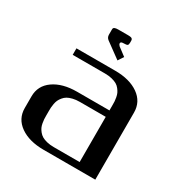

<svg xmlns="http://www.w3.org/2000/svg" viewBox="-181 -933 1028 1074"><g transform="rotate(30 333.5 -396.0)"><path d="M244.1 -771Q244.1 -778.8 245.4 -782.2Q246.6 -785.6 253.7 -788.6Q260.7 -791.5 275.4 -791.5H337.9Q349.1 -791.5 356 -790Q362.8 -788.6 365.5 -784.9Q368.2 -781.2 368.7 -778.8Q369.1 -776.4 369.1 -771V-760.3Q369.1 -748 364 -743.9Q358.9 -739.7 337.9 -739.7Q320.3 -739.7 320.3 -729Q320.3 -722.2 328.6 -713.9L380.4 -674.8L357.4 -639.6L257.8 -712.4Q244.6 -722.7 244.1 -739.7ZM125 -541.5V-583.5H375Q468.8 -583.5 526.1 -543.2Q583.5 -502.9 583.5 -433.1V0H250Q156.2 0 98.9 -40.3Q41.5 -80.6 41.5 -149.9V-225.1Q41.5 -294.4 98.9 -334.7Q156.2 -375 250 -375H458.5V-410.6Q458.5 -423.8 458 -433.3Q457.5 -442.9 454.8 -457.5Q452.1 -472.2 447.3 -482.7Q442.4 -493.2 433.1 -505.1Q423.8 -517.1 411.1 -524.4Q398.4 -531.7 378.4 -536.6Q358.4 -541.5 333.5 -541.5ZM458.5 -41.5V-333.5H291.5Q266.6 -333.5 246.6 -328.6Q226.6 -323.7 213.9 -316.2Q201.2 -308.6 191.9 -296.9Q182.6 -285.2 177.7 -274.7Q172.9 -264.2 170.2 -249.5Q167.5 -234.9 167 -225.1Q166.5 -215.3 166.5 -202.1V-172.9Q166.5 -159.7 167 -149.9Q167.5 -140.1 170.2 -125.5Q172.9 -110.8 177.7 -100.3Q182.6 -89.8 191.9 -78.1Q201.2 -66.4 213.9 -58.8Q226.6 -51.3 246.6 -46.4Q266.6 -41.5 291.5 -41.5Z"/></g></svg>

Font: Gputeks
Style: Bold
Weight: 600
Width: 8
Version: Version 0.9